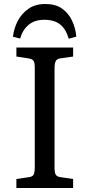

<svg xmlns="http://www.w3.org/2000/svg" viewBox="-20 -941 448 961"><path d="M62 0V-45L123 -54Q142 -56 148 -66.5Q154 -77 154 -105V-602Q154 -628 147.5 -637Q141 -646 121 -649L62 -658V-703H346V-658L283 -649Q266 -647 259.5 -636Q253 -625 253 -598V-101Q253 -76 259.5 -66Q266 -56 285 -54L346 -45V0ZM207 -921Q258 -921 290 -898.5Q322 -876 340 -839Q358 -802 362 -758L324 -747Q310 -796 280.5 -819Q251 -842 202 -842Q153 -842 122.5 -816Q92 -790 81 -748L45 -757Q49 -797 68 -834.5Q87 -872 121.5 -896.5Q156 -921 207 -921Z"/></svg>

Font: Literata 18pt
Style: Regular
Weight: 400
Designer: Latin by Veronika Burian and Jose Scaglione. Greek by Irene Vlachou. Cyrillic by Vera Evstafieva.
Foundry: TypeTogether
Version: Version 3.103;gftools[0.9.29]